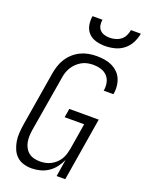

<svg xmlns="http://www.w3.org/2000/svg" viewBox="-175 -1038 853 1128"><g transform="rotate(20 251.5 -473.5)"><path d="M171 8H170Q144 8 119.5 1Q95 -6 77 -22.5Q59 -39 49 -61.5Q39 -84 34.5 -109Q30 -134 31.5 -160Q33 -186 37 -213L94 -558Q98 -582 106 -606.5Q114 -631 128 -653Q142 -675 162 -693Q182 -711 206 -722.5Q230 -734 255 -738.5Q280 -743 305 -743Q329 -743 353 -739.5Q377 -736 398 -726.5Q419 -717 436 -701.5Q453 -686 462.5 -665.5Q472 -645 475 -620.5Q478 -596 474 -572L473 -566H412L413 -570Q417 -595 411.5 -618.5Q406 -642 390.5 -658Q375 -674 352 -681Q329 -688 305 -688Q287 -688 268.5 -684.5Q250 -681 233 -671.5Q216 -662 202 -648.5Q188 -635 178 -618.5Q168 -602 162.5 -584Q157 -566 155 -549L97 -204Q94 -184 93.5 -165Q93 -146 96.5 -128Q100 -110 109 -94Q118 -78 132 -67Q146 -56 164.5 -51.5Q183 -47 202 -47Q219 -47 236.5 -50.5Q254 -54 270 -62.5Q286 -71 299.5 -83.5Q313 -96 322.5 -111.5Q332 -127 337 -144Q342 -161 345 -177L372 -341H250L259 -396H443L378 0H324L341 -107Q330 -82 313 -59.5Q296 -37 273 -21.5Q250 -6 223 1Q196 8 171 8ZM329 -815Q300 -815 272.5 -822.5Q245 -830 226 -849.5Q207 -869 201.5 -897.5Q196 -926 201 -955H263Q260 -937 263 -920Q266 -903 277 -891.5Q288 -880 304 -875Q320 -870 338 -870Q356 -870 374 -875Q392 -880 407 -891.5Q422 -903 430 -920Q438 -937 441 -955H503Q498 -926 483.5 -897.5Q469 -869 444 -849.5Q419 -830 388.5 -822.5Q358 -815 329 -815Z"/></g></svg>

Font: Iosevka Curly Light
Style: Italic
Weight: 300
Italic angle: -9°
Monospace: yes
Designer: Belleve Invis
Foundry: Belleve Invis
Version: Version 22.1.2; ttfautohint (v1.8.4)